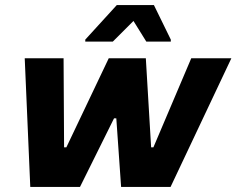

<svg xmlns="http://www.w3.org/2000/svg" viewBox="-20 -741 937 761"><path d="M100 0 78 -510H232L234 -157H243L411 -510H558L579 -157H588L738 -510H897L656 0H460L441 -272H432L297 0ZM318 -576V-584L443 -721H590L657 -584V-576H560L509 -658L427 -576Z"/></svg>

Font: Saira Thin
Style: Bold Italic
Weight: 700
Italic angle: -12°
Version: Version 1.101